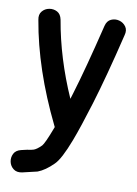

<svg xmlns="http://www.w3.org/2000/svg" viewBox="-85 -589 615 862"><g transform="rotate(10 222.5 -158.0)"><path d="M77 216Q141 201 145 200Q179 187 215 151Q242 125 277 33Q301 -30 336 -144Q376 -275 423 -470Q430 -494 418.5 -510Q407 -526 388 -531Q369 -536 351 -528Q333 -520 327 -496Q277 -291 241 -173L233 -147Q157 -319 128 -489Q123 -514 106 -523Q89 -532 69.5 -528.5Q50 -525 37.5 -510Q25 -495 30 -471Q67 -253 183 -16Q185 -13 186 -10L183 -2Q156 69 145 81Q125 101 111 106Q103 109 81 112L55 118Q31 124 22.5 141.5Q14 159 18 178Q22 197 37.5 209Q53 221 77 216Z"/></g></svg>

Font: Balsamiq Sans
Style: Regular
Weight: 400
Designer: Michael Angeles
Foundry: Balsamiq SRL
Version: Version 1.020; ttfautohint (v1.8.4.7-5d5b);gftools[0.9.26]